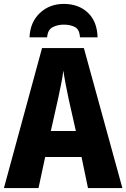

<svg xmlns="http://www.w3.org/2000/svg" viewBox="-20 -962 646 982"><path d="M368 -292H240L277 -457Q284 -492 292 -529Q300 -566 304 -601Q309 -566 316.5 -528Q324 -490 331 -456ZM430 0H606L409 -716H195L0 0H177L211 -159H397ZM306 -942Q233 -942 183.5 -895Q134 -848 131 -771H221Q224 -810 249.5 -823Q275 -836 306 -836Q340 -836 363.5 -823.5Q387 -811 389 -771H479Q477 -852 429.5 -897Q382 -942 306 -942Z"/></svg>

Font: Noto Sans Display SemiCondensed Extra
Style: Regular
Weight: 800
Width: 4
Designer: Monotype Design Team
Foundry: Monotype Imaging Inc.
Version: Version 1.900